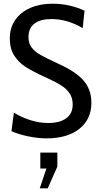

<svg xmlns="http://www.w3.org/2000/svg" viewBox="-20 -734 539 1038"><path d="M42 -25 55 -125Q95 -100 144 -84.5Q193 -69 241 -69Q303 -69 338 -94.5Q373 -120 373 -169Q373 -204 356.5 -229Q340 -254 309 -273.5Q278 -293 222 -318Q156 -348 117.5 -373Q79 -398 56 -435Q33 -472 33 -527Q33 -583 62 -625.5Q91 -668 143.5 -691Q196 -714 263 -714Q314 -714 359.5 -703Q405 -692 437 -676L427 -582Q344 -631 258 -631Q200 -631 167 -607Q134 -583 134 -533Q134 -499 151.5 -476.5Q169 -454 200 -436.5Q231 -419 294 -390Q388 -348 431 -299.5Q474 -251 474 -178Q474 -89 409 -37.5Q344 14 232 14Q183 14 129.5 2.5Q76 -9 42 -25ZM195 284 231 177H198V91H290V167L238 284Z"/></svg>

Font: Cabin Condensed
Style: Regular
Weight: 400
Width: 3
Designer: Pablo Impallari
Foundry: Pablo Impallari. http://www.impallari.com Igino Marini. http://www.ikern.com
Version: Version 2.200